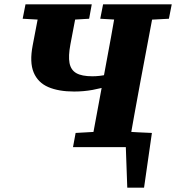

<svg xmlns="http://www.w3.org/2000/svg" viewBox="-20 -675 808 881"><path d="M496 0 502 -73 677 -65 641 186H564L556 -37L598 0ZM320 -255Q249 -255 201.5 -275.5Q154 -296 134.5 -342.5Q115 -389 130 -467L166 -655H338L303 -471Q293 -418 299 -386Q305 -354 330 -339.5Q355 -325 404 -325Q438 -325 472 -333Q506 -341 546 -355L541 -305Q516 -293 481 -281.5Q446 -270 405 -262.5Q364 -255 320 -255ZM84 -589 97 -655H401L389 -589L269 -582H211ZM315 0 327 -65 469 -73H527L662 -65L650 0ZM396 0 462 -356Q476 -430 489.5 -505Q503 -580 516 -655H691L624 -299Q610 -224 596.5 -149Q583 -74 570 0ZM440 -589 453 -655H768L755 -589L622 -582H563Z"/></svg>

Font: Source Serif 4 ExtraBold
Style: Italic
Weight: 800
Italic angle: -12°
Designer: Frank Grießhammer
Foundry: Adobe Systems Incorporated
Version: Version 4.004;hotconv 1.0.116;makeotfexe 2.5.65601